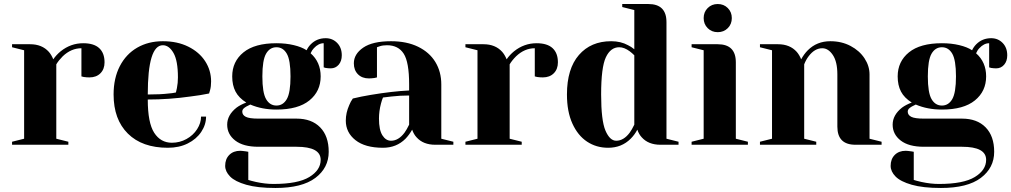

<svg xmlns="http://www.w3.org/2000/svg" viewBox="-20 -720 5030 955"><path d="M40 -15 100 -30V-470L40 -485V-500H130Q189 -500 223 -462Q236 -447 245 -425Q260 -447 282 -465Q332 -505 394 -505Q447 -505 473.5 -480.5Q500 -456 500 -410Q500 -376 479.5 -355.5Q459 -335 425 -335Q411 -335 397 -337L385 -340V-480Q334 -480 292 -440Q272 -420 260 -400V-30L320 -15V0H40Z M545 -250Q545 -331 576 -391Q607 -451 662.5 -483Q718 -515 790 -515Q862 -515 916.5 -488Q971 -461 1000.5 -415.5Q1030 -370 1030 -315Q1030 -290 1025 -272L1020 -255Q977 -246 927 -240Q822 -225 715 -225Q715 -109 747 -59.5Q779 -10 835 -10Q874 -10 907.5 -28.5Q941 -47 960.5 -77.5Q980 -108 980 -140H1005Q1005 -100 981 -64Q957 -28 914 -6.5Q871 15 815 15Q687 15 616 -55.5Q545 -126 545 -250ZM819 -255Q836 -256 855 -260Q856 -265 860 -282Q865 -307 865 -335Q865 -418 843 -456.5Q821 -495 790 -495Q715 -495 715 -250Q779 -250 819 -255Z M1100 105Q1100 71 1120.5 50.5Q1141 30 1175 30Q1183 30 1204 33L1215 35V175Q1227 179 1253 185Q1299 195 1340 195Q1462 195 1518.5 160.5Q1575 126 1575 75Q1575 10 1455 10H1265Q1190 10 1150 -21Q1110 -52 1110 -100Q1110 -148 1157 -185Q1176 -199 1205 -210Q1168 -233 1151.5 -264.5Q1135 -296 1135 -340Q1135 -414 1191 -459.5Q1247 -505 1355 -505Q1402 -505 1441.5 -495.5Q1481 -486 1505 -470Q1513 -487 1526 -500Q1556 -530 1600 -530Q1634 -530 1657 -506.5Q1680 -483 1680 -445Q1680 -416 1664.5 -398Q1649 -380 1625 -380Q1614 -380 1600 -382L1590 -385V-505Q1564 -505 1541 -480Q1532 -471 1525 -455Q1575 -411 1575 -340Q1575 -266 1519 -220.5Q1463 -175 1355 -175Q1283 -175 1225 -200L1205 -190Q1195 -184 1190 -178.5Q1185 -173 1185 -165Q1185 -148 1202.5 -139Q1220 -130 1265 -130H1455Q1530 -130 1572.5 -86.5Q1615 -43 1615 35Q1615 115 1548.5 165Q1482 215 1350 215Q1261 215 1205 199Q1149 183 1124.5 158Q1100 133 1100 105ZM1425 -340Q1425 -421 1406.5 -453Q1388 -485 1355 -485Q1322 -485 1303.5 -453Q1285 -421 1285 -340Q1285 -259 1303.5 -227Q1322 -195 1355 -195Q1388 -195 1406.5 -227Q1425 -259 1425 -340Z M1700 -120Q1700 -159 1717 -197Q1724 -215 1735 -230Q1776 -240 1824 -248Q1932 -266 2015 -270V-300Q2015 -411 1988 -453Q1961 -495 1905 -495Q1884 -495 1869 -490L1855 -485V-335L1842 -332Q1826 -330 1815 -330Q1781 -330 1760.5 -350.5Q1740 -371 1740 -405Q1740 -451 1786.5 -483Q1833 -515 1925 -515Q2003 -515 2059.5 -487.5Q2116 -460 2145.5 -411.5Q2175 -363 2175 -300V-30L2235 -15V0H2145Q2085 0 2052 -37Q2038 -52 2030 -75Q2016 -50 1997 -30Q1952 15 1885 15Q1796 15 1748 -23Q1700 -61 1700 -120ZM1992 -60Q2003 -75 2015 -100V-245Q1969 -245 1927 -240Q1896 -236 1885 -235Q1880 -224 1875 -205Q1865 -167 1865 -130Q1865 -74 1882 -47Q1899 -20 1925 -20Q1962 -20 1992 -60Z M2295 -15 2355 -30V-470L2295 -485V-500H2385Q2444 -500 2478 -462Q2491 -447 2500 -425Q2515 -447 2537 -465Q2587 -505 2649 -505Q2702 -505 2728.5 -480.5Q2755 -456 2755 -410Q2755 -376 2734.5 -355.5Q2714 -335 2680 -335Q2666 -335 2652 -337L2640 -340V-480Q2589 -480 2547 -440Q2527 -420 2515 -400V-30L2575 -15V0H2295Z M2800 -250Q2800 -378 2859.5 -446.5Q2919 -515 3020 -515Q3068 -515 3104 -495Q3119 -488 3135 -475V-670L3075 -685V-700H3205Q3295 -700 3295 -610V-30L3355 -15V0H3265Q3205 0 3172 -37Q3158 -52 3150 -75Q3137 -50 3117 -30Q3072 15 3005 15Q2946 15 2900 -15.5Q2854 -46 2827 -105.5Q2800 -165 2800 -250ZM3112 -60Q3123 -75 3135 -100V-445Q3124 -456 3112 -465Q3085 -485 3060 -485Q3017 -485 2993.5 -435Q2970 -385 2970 -250Q2970 -121 2991.5 -70.5Q3013 -20 3045 -20Q3082 -20 3112 -60Z M3420 -15 3480 -30V-470L3420 -485V-500H3550Q3640 -500 3640 -410V-30L3700 -15V0H3420ZM3480 -630Q3480 -660 3500 -680Q3520 -700 3550 -700Q3580 -700 3600 -680Q3620 -660 3620 -630Q3620 -600 3600 -580Q3580 -560 3550 -560Q3520 -560 3500 -580Q3480 -600 3480 -630Z M3760 -15 3820 -30V-470L3760 -485V-500H3850Q3909 -500 3943 -462Q3956 -447 3965 -425Q3979 -451 3998 -470Q4043 -515 4110 -515Q4166 -515 4210.5 -491.5Q4255 -468 4280 -430Q4305 -392 4305 -350V-30L4365 -15V0H4235Q4145 0 4145 -90V-350Q4145 -413 4122.5 -446.5Q4100 -480 4070 -480Q4032 -480 4002 -440Q3989 -423 3980 -400V-30L4040 -15V0H3760Z M4410 105Q4410 71 4430.5 50.5Q4451 30 4485 30Q4493 30 4514 33L4525 35V175Q4537 179 4563 185Q4609 195 4650 195Q4772 195 4828.5 160.5Q4885 126 4885 75Q4885 10 4765 10H4575Q4500 10 4460 -21Q4420 -52 4420 -100Q4420 -148 4467 -185Q4486 -199 4515 -210Q4478 -233 4461.5 -264.5Q4445 -296 4445 -340Q4445 -414 4501 -459.5Q4557 -505 4665 -505Q4712 -505 4751.5 -495.5Q4791 -486 4815 -470Q4823 -487 4836 -500Q4866 -530 4910 -530Q4944 -530 4967 -506.5Q4990 -483 4990 -445Q4990 -416 4974.5 -398Q4959 -380 4935 -380Q4924 -380 4910 -382L4900 -385V-505Q4874 -505 4851 -480Q4842 -471 4835 -455Q4885 -411 4885 -340Q4885 -266 4829 -220.5Q4773 -175 4665 -175Q4593 -175 4535 -200L4515 -190Q4505 -184 4500 -178.5Q4495 -173 4495 -165Q4495 -148 4512.5 -139Q4530 -130 4575 -130H4765Q4840 -130 4882.5 -86.5Q4925 -43 4925 35Q4925 115 4858.5 165Q4792 215 4660 215Q4571 215 4515 199Q4459 183 4434.5 158Q4410 133 4410 105ZM4735 -340Q4735 -421 4716.5 -453Q4698 -485 4665 -485Q4632 -485 4613.5 -453Q4595 -421 4595 -340Q4595 -259 4613.5 -227Q4632 -195 4665 -195Q4698 -195 4716.5 -227Q4735 -259 4735 -340Z"/></svg>

Font: Yeseva One
Style: Regular
Weight: 400
Designer: Jovanny Lemonad
Foundry: Jovanny Lemonad
Version: Version 2.000